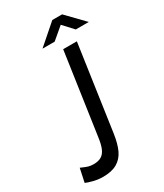

<svg xmlns="http://www.w3.org/2000/svg" viewBox="-225 -996 935 1094"><g transform="rotate(-30 243.0 -449.5)"><path d="M7.5 -13 26.5 -102 39 -96.5Q57 -88.5 71.5 -84Q86 -79.5 106 -79.5Q137.5 -79.5 157 -91.2Q176.5 -103 187.8 -129Q199 -155 205 -199.5L282.5 -734H372.5L291.5 -173Q282.5 -111 263.8 -71.2Q245 -31.5 209.8 -10.8Q174.5 10 117 10Q85 10 54.5 2.2Q24 -5.5 7.5 -13ZM312 -909H376.5L486.5 -795.5H401L340 -861.5L262 -795.5H182Z"/></g></svg>

Font: 1883 Sans
Style: Italic
Weight: 400
Italic angle: -8°
Designer: 1883 Sans project is a fork of Public Sans.
Version: Version 1.009